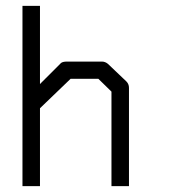

<svg xmlns="http://www.w3.org/2000/svg" viewBox="-20 -686 580 658"><path d="M57 -48V-666H117V-398L189 -470Q195 -475 210 -475H329Q340.5 -475 350 -467L413 -407Q422 -398 422 -385V-48H362V-372L317 -416H222L117 -315V-48Z"/></svg>

Font: 3270 Nerd Font Mono
Style: Regular
Weight: 400
Monospace: yes
Version: Version 3.0.1;Nerd Fonts 3.0.0